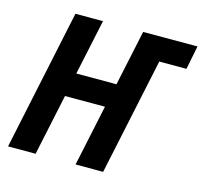

<svg xmlns="http://www.w3.org/2000/svg" viewBox="-103 -828 994 942"><g transform="rotate(15 393.5 -357.0)"><path d="M16 0 167 -714H307L247 -432H451L511 -714H787L763 -594H625L499 0H359L425 -311H222L156 0Z"/></g></svg>

Font: Noto Sans SemiCondensed
Style: Bold Italic
Weight: 700
Width: 4
Italic angle: -12°
Designer: Monotype Design Team
Foundry: Monotype Imaging Inc.
Version: Version 2.013; ttfautohint (v1.8.4.7-5d5b)